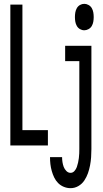

<svg xmlns="http://www.w3.org/2000/svg" viewBox="-20 -759 540 1002"><path d="M34 0V-735H97V-80H230V0ZM420 -601Q408 -601 397.5 -607Q387 -613 381 -623.5Q375 -634 373 -646Q371 -658 371 -670Q371 -682 373 -694Q375 -706 381 -716.5Q387 -727 397.5 -733Q408 -739 420 -739Q431 -739 442 -733Q453 -727 459 -716.5Q465 -706 467 -694Q469 -682 469 -670Q469 -658 467 -646Q465 -634 459 -623.5Q453 -613 442 -607Q431 -601 420 -601ZM348 223Q330 223 313 216Q296 209 283.5 196.5Q271 184 263 167.5Q255 151 250 133Q245 115 243 97.5Q241 80 241 61H304Q304 74 306 87Q308 100 312.5 112Q317 124 326.5 133.5Q336 143 348 143Q360 143 368.5 133.5Q377 124 381 112.5Q385 101 387.5 89.5Q390 78 391.5 66Q393 54 393.5 42Q394 30 394 19V-440H320V-520H457V19Q457 40 455.5 61.5Q454 83 450 104Q446 125 439 145Q432 165 420 183Q408 201 389 212Q370 223 348 223Z"/></svg>

Font: Iosevka Term Curly Medium
Style: Regular
Weight: 500
Designer: Belleve Invis
Foundry: Belleve Invis
Version: Version 32.3.0